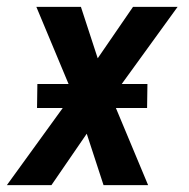

<svg xmlns="http://www.w3.org/2000/svg" viewBox="-32 -540 552 560"><path d="M-12 0 151 -225H76L77 -295H168L74 -520H204L253 -370L356 -520H486L323 -295H398L397 -225H306L400 0H270L221 -150L118 0Z"/></svg>

Font: Iosevka Custom
Style: Bold Italic
Weight: 700
Italic angle: -9°
Designer: Belleve Invis
Foundry: Belleve Invis
Version: Version 30.3.1; ttfautohint (v1.8.3)